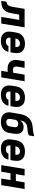

<svg xmlns="http://www.w3.org/2000/svg" viewBox="1690 -2502 783 4277"><g transform="rotate(90 2081.5 -363.5)"><path d="M-37 0 -17 -120Q-4 -120 9 -122.5Q22 -125 35 -132Q48 -139 57 -150.5Q66 -162 72 -174.5Q78 -187 82.5 -200Q87 -213 90 -226Q93 -239 95.5 -252Q98 -265 100 -278L140 -520H553L467 0H320L386 -400H267L244 -261Q238 -227 230.5 -192Q223 -157 206.5 -124Q190 -91 163.5 -63Q137 -35 102.5 -22Q68 -9 33 -4.5Q-2 0 -37 0Z M853 8Q821 8 789.5 2.5Q758 -3 731.5 -18Q705 -33 685.5 -56.5Q666 -80 656.5 -109Q647 -138 646.5 -170.5Q646 -203 652 -235L668 -335Q673 -363 683.5 -390Q694 -417 712 -440.5Q730 -464 754 -481.5Q778 -499 805.5 -509.5Q833 -520 861 -524Q889 -528 916 -528Q949 -528 980.5 -522.5Q1012 -517 1039.5 -502.5Q1067 -488 1087 -464.5Q1107 -441 1116.5 -412Q1126 -383 1126.5 -350.5Q1127 -318 1122 -285L1109 -205H783Q780 -185 783 -166Q786 -147 796.5 -132Q807 -117 825 -110Q843 -103 863 -103Q878 -103 893 -105Q908 -107 923 -113.5Q938 -120 949.5 -132.5Q961 -145 964 -160H1099Q1094 -134 1081.5 -109.5Q1069 -85 1050 -64.5Q1031 -44 1006.5 -29.5Q982 -15 956.5 -6.5Q931 2 905 5Q879 8 853 8ZM991 -315Q993 -335 990.5 -353.5Q988 -372 978.5 -387Q969 -402 952.5 -409.5Q936 -417 917 -417Q897 -417 876.5 -411Q856 -405 839.5 -390.5Q823 -376 814 -356.5Q805 -337 801 -317V-315Z M1520 0 1544 -145Q1528 -143 1512.5 -141.5Q1497 -140 1482 -140Q1448 -140 1416 -146.5Q1384 -153 1356.5 -169Q1329 -185 1310.5 -210.5Q1292 -236 1284 -267Q1276 -298 1278.5 -331.5Q1281 -365 1287 -399L1307 -520H1454L1431 -380Q1428 -367 1426.5 -353.5Q1425 -340 1425.5 -327.5Q1426 -315 1429.5 -303Q1433 -291 1440 -281.5Q1447 -272 1458 -266Q1469 -260 1482 -260Q1503 -260 1523 -262Q1543 -264 1564 -267L1606 -520H1753L1667 0Z M2053 8Q2021 8 1989.5 2.5Q1958 -3 1931.5 -18Q1905 -33 1885.5 -56.5Q1866 -80 1856.5 -109Q1847 -138 1846.5 -170.5Q1846 -203 1852 -235L1868 -335Q1873 -363 1883.5 -390Q1894 -417 1912 -440.5Q1930 -464 1954 -481.5Q1978 -499 2005.5 -509.5Q2033 -520 2061 -524Q2089 -528 2116 -528Q2149 -528 2180.5 -522.5Q2212 -517 2239.5 -502.5Q2267 -488 2287 -464.5Q2307 -441 2316.5 -412Q2326 -383 2326.5 -350.5Q2327 -318 2322 -285L2309 -205H1983Q1980 -185 1983 -166Q1986 -147 1996.5 -132Q2007 -117 2025 -110Q2043 -103 2063 -103Q2078 -103 2093 -105Q2108 -107 2123 -113.5Q2138 -120 2149.5 -132.5Q2161 -145 2164 -160H2299Q2294 -134 2281.5 -109.5Q2269 -85 2250 -64.5Q2231 -44 2206.5 -29.5Q2182 -15 2156.5 -6.5Q2131 2 2105 5Q2079 8 2053 8ZM2191 -315Q2193 -335 2190.5 -353.5Q2188 -372 2178.5 -387Q2169 -402 2152.5 -409.5Q2136 -417 2117 -417Q2097 -417 2076.5 -411Q2056 -405 2039.5 -390.5Q2023 -376 2014 -356.5Q2005 -337 2001 -317V-315Z M2658 8Q2626 8 2595 3Q2564 -2 2536.5 -15Q2509 -28 2489 -50Q2469 -72 2458 -100Q2447 -128 2445.5 -159.5Q2444 -191 2450 -223L2471 -351Q2477 -386 2483.5 -420.5Q2490 -455 2500.5 -489Q2511 -523 2529 -555.5Q2547 -588 2573.5 -615Q2600 -642 2633 -660Q2666 -678 2700.5 -687Q2735 -696 2770 -699Q2805 -702 2840 -706Q2875 -710 2910 -717Q2945 -724 2979 -735L2960 -615Q2935 -604 2909 -597Q2883 -590 2857.5 -587Q2832 -584 2806.5 -583Q2781 -582 2755 -576.5Q2729 -571 2705 -556.5Q2681 -542 2664 -520.5Q2647 -499 2638.5 -474Q2630 -449 2626 -423L2625 -421Q2638 -440 2654.5 -455Q2671 -470 2690.5 -480Q2710 -490 2730.5 -494Q2751 -498 2771 -498Q2799 -498 2825.5 -491Q2852 -484 2872 -467.5Q2892 -451 2904.5 -427.5Q2917 -404 2921.5 -377.5Q2926 -351 2925 -323Q2924 -295 2919 -267L2903 -173Q2899 -146 2888 -120Q2877 -94 2859 -72Q2841 -50 2816.5 -34Q2792 -18 2766 -8.5Q2740 1 2712 4.5Q2684 8 2658 8ZM2658 -112Q2675 -112 2693 -116Q2711 -120 2725 -131.5Q2739 -143 2748 -159Q2757 -175 2759 -192L2775 -286Q2778 -304 2777 -321Q2776 -338 2767 -351.5Q2758 -365 2742.5 -371.5Q2727 -378 2710 -378Q2695 -378 2679 -375.5Q2663 -373 2648.5 -365Q2634 -357 2624 -343Q2614 -329 2612 -314L2593 -204Q2591 -186 2592 -169Q2593 -152 2601.5 -138.5Q2610 -125 2625.5 -118.5Q2641 -112 2658 -112Z M3253 8Q3221 8 3189.5 2.5Q3158 -3 3131.5 -18Q3105 -33 3085.5 -56.5Q3066 -80 3056.5 -109Q3047 -138 3046.5 -170.5Q3046 -203 3052 -235L3068 -335Q3073 -363 3083.5 -390Q3094 -417 3112 -440.5Q3130 -464 3154 -481.5Q3178 -499 3205.5 -509.5Q3233 -520 3261 -524Q3289 -528 3316 -528Q3349 -528 3380.5 -522.5Q3412 -517 3439.5 -502.5Q3467 -488 3487 -464.5Q3507 -441 3516.5 -412Q3526 -383 3526.5 -350.5Q3527 -318 3522 -285L3509 -205H3183Q3180 -185 3183 -166Q3186 -147 3196.5 -132Q3207 -117 3225 -110Q3243 -103 3263 -103Q3278 -103 3293 -105Q3308 -107 3323 -113.5Q3338 -120 3349.5 -132.5Q3361 -145 3364 -160H3499Q3494 -134 3481.5 -109.5Q3469 -85 3450 -64.5Q3431 -44 3406.5 -29.5Q3382 -15 3356.5 -6.5Q3331 2 3305 5Q3279 8 3253 8ZM3391 -315Q3393 -335 3390.5 -353.5Q3388 -372 3378.5 -387Q3369 -402 3352.5 -409.5Q3336 -417 3317 -417Q3297 -417 3276.5 -411Q3256 -405 3239.5 -390.5Q3223 -376 3214 -356.5Q3205 -337 3201 -317V-315Z M3621 0 3707 -520H3854L3822 -325H3974L4006 -520H4153L4067 0H3920L3954 -206H3802L3768 0Z"/></g></svg>

Font: Iosevka Aile Heavy Oblique
Style: Regular
Weight: 900
Italic angle: -9°
Designer: Belleve Invis
Foundry: Belleve Invis
Version: Version 31.1.0; ttfautohint (v1.8.4)